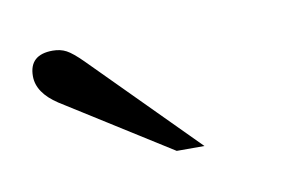

<svg xmlns="http://www.w3.org/2000/svg" viewBox="-35 -729 404 273"><g transform="rotate(-10 166.5 -592.5)"><path d="M202 -507 48 -604Q19 -623 19 -647Q19 -678 53 -678Q64 -678 72.5 -673.5Q81 -669 95 -655L242 -507Z"/></g></svg>

Font: Klingon pIqaD vaHbo'
Style: Regular
Weight: 400
Width: 0
Designer: Mike Neff (qa'vaj)
Foundry: Mike Neff and Michael Everson
Version: Version 2.003